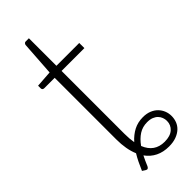

<svg xmlns="http://www.w3.org/2000/svg" viewBox="-276 -710 937 937"><g transform="rotate(-45 192.0 -241.5)"><path d="M271.5 154Q310.5 154 331 135.8Q351.5 117.5 351.5 89.5Q351.5 77.5 347.2 66Q343 54.5 334.2 45.5Q325.5 36.5 311.8 31Q298 25.5 278.5 25.5Q246.5 25.5 221.5 41.5Q196.5 57.5 175.5 87Q202 154 271.5 154ZM160 -13.5Q160 4 161.2 20Q162.5 36 165 50Q189 23 217.5 8.2Q246 -6.5 281 -6.5Q306.5 -6.5 326 1.5Q345.5 9.5 358.2 22.8Q371 36 377.8 53Q384.5 70 384.5 88.5Q384.5 108 377.8 125.5Q371 143 356.8 156.2Q342.5 169.5 321 177.5Q299.5 185.5 270.5 185.5Q231.5 185.5 201.5 170.8Q171.5 156 151 127.5Q139 151 127.5 179Q123.5 187 118.8 188.5Q114 190 107 185.5L92.5 176Q102 153.5 112 133Q122 112.5 133 94.5Q112.5 46.5 112.5 -21.5V-446.5H40.5Q35 -446.5 31.5 -449.5Q28 -452.5 28 -458V-476.5L113.5 -482.5L125.5 -660.5Q126.5 -665 129.5 -668.5Q132.5 -672 137.5 -672H160V-482H317.5V-446.5H160Z"/></g></svg>

Font: Lato 2
Style: Regular
Weight: 300
Designer: Lukasz Dziedzic with Adam Twardoch and Botio Nikoltchev
Foundry: tyPoland Lukasz Dziedzic
Version: Version 2.015; 2015-08-06; http://www.latofonts.com/